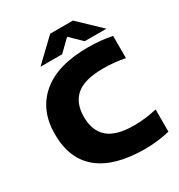

<svg xmlns="http://www.w3.org/2000/svg" viewBox="-218 -1096 1167 1251"><g transform="rotate(-30 365.0 -470.0)"><path d="M508.5 10Q281.5 10 163.5 -84.8Q45.5 -179.5 45.5 -368Q45.5 -546.5 164.8 -648.2Q284 -750 514.5 -750Q610.5 -750 694.5 -732.5V-565.5Q656.5 -573 616 -577.2Q575.5 -581.5 531.5 -581.5Q391.5 -581.5 328.5 -528Q265.5 -474.5 265.5 -370Q265.5 -264.5 327.8 -211.5Q390 -158.5 522 -158.5Q568.5 -158.5 611.8 -164.2Q655 -170 694.5 -179V-12Q653 -2 605.2 4Q557.5 10 508.5 10ZM184 -795 346.5 -950H517.5L680 -795H517L432 -877.5L347 -795Z"/></g></svg>

Font: Encode Sans Expanded Expanded ExtraBold
Style: Regular
Weight: 800
Width: 7
Designer: Multiple Designers
Foundry: Impallari Type
Version: Version 3.000; ttfautohint (v1.8.3) -l 8 -r 50 -G 200 -x 14 